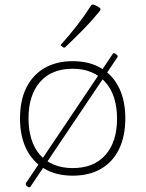

<svg xmlns="http://www.w3.org/2000/svg" viewBox="-20 -758 633 835"><path d="M296 6Q225 6 173.5 -24Q122 -54 94.5 -110Q67 -166 67 -243Q67 -321 94.5 -376.5Q122 -432 173.5 -462Q225 -492 296 -492Q368 -492 419 -462Q470 -432 497.5 -376.5Q525 -321 525 -243Q525 -166 498 -110Q471 -54 419.5 -24Q368 6 296 6ZM296 -27Q388 -27 438.5 -84Q489 -141 489 -242Q489 -293 476 -333Q463 -373 438 -401Q413 -429 377.5 -444Q342 -459 296 -459Q204 -459 154 -401.5Q104 -344 104 -243Q104 -193 116.5 -153Q129 -113 153.5 -85Q178 -57 214 -42Q250 -27 296 -27ZM470 -523Q473 -529 479 -526Q485 -523 490 -518Q493 -513 490 -508L113 53Q110 58 104 56Q98 53 93 48Q91 43 93 38ZM264 -553Q260 -549 255 -552L247 -558Q242 -561 246 -565Q283 -606 315.5 -648Q348 -690 376 -734Q379 -739 385 -738Q391 -737 398 -733.5Q405 -730 411 -726Q415 -723 416.5 -720.5Q418 -718 416.5 -714.5Q415 -711 409 -704Q376 -664 340 -627.5Q304 -591 264 -553Z"/></svg>

Font: Hahmlet Thin
Style: Regular
Weight: 250
Version: Version 1.002